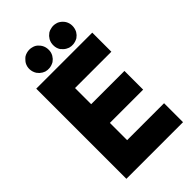

<svg xmlns="http://www.w3.org/2000/svg" viewBox="-267 -984 1084 1084"><g transform="rotate(-45 275.0 -442.5)"><path d="M194.3 -739.3Q192.4 -739.3 190.4 -739.3Q187.5 -739.3 185.5 -739.3Q177.7 -740.2 169.9 -742.2Q163.1 -745.1 155.3 -749Q147.5 -753.9 140.6 -759.8Q133.8 -766.6 128.9 -773.4Q117.2 -792 116.2 -813.5Q115.2 -835 126 -854.5Q130.9 -862.3 137.7 -869.1Q143.6 -876 151.4 -881.8Q161.1 -887.7 171.9 -890.6Q182.6 -893.6 194.3 -893.6Q205.1 -893.6 214.8 -890.6Q224.6 -888.7 234.4 -882.8Q242.2 -877.9 248 -871.1Q254.9 -864.3 259.8 -856.4Q270.5 -837.9 270.5 -817.4Q271.5 -795.9 260.7 -777.3Q255.9 -769.5 250 -762.7Q244.1 -756.8 236.3 -751Q227.5 -746.1 218.8 -743.2Q210 -740.2 199.2 -739.3Q197.3 -739.3 195.3 -739.3Q194.3 -739.3 194.3 -739.3ZM383.8 -739.3Q381.8 -739.3 379.9 -739.3Q377.9 -739.3 376 -739.3Q368.2 -740.2 360.4 -742.2Q352.5 -745.1 345.7 -749Q336.9 -753.9 331.1 -759.8Q324.2 -766.6 318.4 -773.4Q306.6 -792 306.6 -813.5Q305.7 -835 316.4 -854.5Q321.3 -862.3 327.1 -869.1Q334 -876 341.8 -881.8Q352.5 -888.7 364.3 -890.6Q375 -893.6 383.8 -893.6Q395.5 -893.6 405.3 -890.6Q415 -888.7 423.8 -882.8Q431.6 -877.9 438.5 -871.1Q445.3 -864.3 450.2 -856.4Q460.9 -837.9 460.9 -817.4Q460.9 -795.9 451.2 -777.3Q446.3 -769.5 440.4 -762.7Q433.6 -756.8 426.8 -751Q418 -746.1 409.2 -743.2Q399.4 -740.2 389.6 -739.3Q388.7 -739.3 385.7 -739.3Q383.8 -739.3 383.8 -739.3ZM222.7 -279.3Q222.7 -263.7 222.7 -248Q222.7 -233.4 222.7 -217.8Q222.7 -205.1 222.7 -193.4Q222.7 -180.7 222.7 -168.9Q222.7 -162.1 222.7 -155.3Q222.7 -148.4 222.7 -141.6Q253.9 -141.6 285.2 -141.6Q316.4 -141.6 346.7 -141.6Q370.1 -141.6 393.6 -141.6Q416 -141.6 439.5 -141.6Q459 -141.6 478.5 -141.6Q498 -141.6 517.6 -141.6Q517.6 -139.6 517.6 -136.7Q517.6 -134.8 517.6 -131.8Q517.6 -117.2 517.6 -101.6Q517.6 -86.9 517.6 -72.3Q517.6 -61.5 517.6 -51.8Q517.6 -41 517.6 -31.2Q517.6 -20.5 517.6 -10.7Q517.6 0 517.6 9.8Q515.6 9.8 512.7 9.8Q510.7 9.8 507.8 9.8Q459 9.8 409.2 9.8Q360.4 9.8 311.5 9.8Q277.3 9.8 243.2 9.8Q210 9.8 175.8 9.8Q148.4 9.8 120.1 9.8Q92.8 9.8 65.4 9.8Q65.4 7.8 65.4 4.9Q65.4 2.9 65.4 0Q65.4 -80.1 65.4 -159.2Q65.4 -238.3 65.4 -318.4Q65.4 -373 65.4 -427.7Q65.4 -482.4 65.4 -537.1Q65.4 -580.1 65.4 -623Q65.4 -667 65.4 -710Q67.4 -710 70.3 -710Q72.3 -710 75.2 -710Q124 -710 171.9 -710Q220.7 -710 269.5 -710Q302.7 -710 335.9 -710Q370.1 -710 403.3 -710Q430.7 -710 458 -710Q485.4 -710 512.7 -710Q512.7 -707 512.7 -705.1Q512.7 -702.1 512.7 -700.2Q512.7 -684.6 512.7 -669.9Q512.7 -655.3 512.7 -639.6Q512.7 -629.9 512.7 -619.1Q512.7 -609.4 512.7 -598.6Q512.7 -588.9 512.7 -578.1Q512.7 -568.4 512.7 -557.6Q510.7 -557.6 507.8 -557.6Q505.9 -557.6 502.9 -557.6Q469.7 -557.6 437.5 -557.6Q404.3 -557.6 371.1 -557.6Q348.6 -557.6 326.2 -557.6Q303.7 -557.6 280.3 -557.6Q266.6 -557.6 252 -557.6Q237.3 -557.6 222.7 -557.6Q222.7 -543.9 222.7 -529.3Q222.7 -514.6 222.7 -500Q222.7 -488.3 222.7 -476.6Q222.7 -465.8 222.7 -454.1Q222.7 -450.2 222.7 -446.3Q222.7 -442.4 222.7 -438.5Q222.7 -435.5 222.7 -433.6Q222.7 -431.6 222.7 -428.7Q251 -428.7 278.3 -428.7Q305.7 -428.7 334 -428.7Q354.5 -428.7 375 -428.7Q395.5 -428.7 416 -428.7Q434.6 -428.7 452.1 -428.7Q469.7 -428.7 488.3 -428.7Q488.3 -426.8 488.3 -423.8Q488.3 -421.9 488.3 -418.9Q488.3 -404.3 488.3 -389.6Q488.3 -375 488.3 -360.4Q488.3 -349.6 488.3 -339.8Q488.3 -329.1 488.3 -319.3Q488.3 -309.6 488.3 -298.8Q488.3 -289.1 488.3 -279.3Q485.4 -279.3 483.4 -279.3Q480.5 -279.3 477.5 -279.3Q448.2 -279.3 418 -279.3Q387.7 -279.3 357.4 -279.3Q336.9 -279.3 316.4 -279.3Q295.9 -279.3 274.4 -279.3Q267.6 -279.3 260.7 -279.3Q253.9 -279.3 247.1 -279.3Q241.2 -279.3 235.4 -279.3Q229.5 -279.3 222.7 -279.3Z"/></g></svg>

Font: LeFont
Style: Bold
Weight: 800
Designer: Leryon MEDIA
Version: Version 1.0